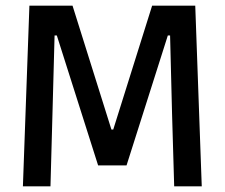

<svg xmlns="http://www.w3.org/2000/svg" viewBox="-20 -659 794 679"><path d="M61 0 84 -639H236.5L374 -201H380.5L518 -639H670.5L693.5 0H596L588.5 -255.5L581.5 -533.5H573.5L427.5 -74H327L181 -533.5H173L165.5 -255L158.5 0Z"/></svg>

Font: Anek Gurmukhi Medium
Style: Regular
Weight: 500
Designer: Sarang Kulkarni (Gurmukhi), Yesha Goshar (Latin)
Foundry: Ek Type
Version: Version 1.003